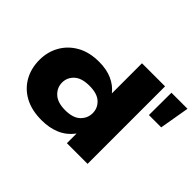

<svg xmlns="http://www.w3.org/2000/svg" viewBox="-142 -964 1235 1235"><g transform="rotate(45 475.0 -347.0)"><path d="M339 11Q247 11 184 -23.5Q121 -58 87.5 -118Q54 -178 54 -254Q54 -327 87.5 -386.5Q121 -446 183.5 -481.5Q246 -517 335 -517Q403 -517 453.5 -494.5Q504 -472 536 -431V-705H746V0H558V-87H557Q519 -36 463.5 -12.5Q408 11 339 11ZM400 -142Q471 -142 505 -175Q539 -208 539 -254Q539 -300 505 -332Q471 -364 400 -364Q329 -364 294.5 -332Q260 -300 260 -254Q260 -208 295 -175Q330 -142 400 -142ZM803 -501 804 -705H950L915 -501Z"/></g></svg>

Font: Nunito Sans 7pt Expanded Black
Style: Regular
Weight: 900
Width: 7
Designer: Vernon Adams
Foundry: Vernon Adams
Version: Version 3.101;gftools[0.9.27]